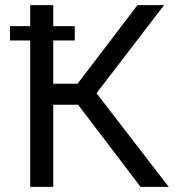

<svg xmlns="http://www.w3.org/2000/svg" viewBox="-20 -730 704 750"><path d="M188 -572V-403H283L517 -710H621L357 -366L639 0H529L285 -321H188V0H98V-572H19V-628H98V-710H188V-628H272V-572Z"/></svg>

Font: YasnoRaleway Medium
Style: Regular
Weight: 500
Designer: Matt McInerney, Pablo Impallari, Rodrigo Fuenzalida
Foundry: Matt McInerney, Pablo Impallari, Rodrigo Fuenzalida
Version: Version 4.026